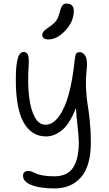

<svg xmlns="http://www.w3.org/2000/svg" viewBox="-20 -786 603 1067"><path d="M249 -566.9Q232.9 -566.9 223.9 -573.5Q214.8 -580.1 214.8 -591.8Q214.8 -594.7 215.3 -597.7Q215.8 -600.6 217.3 -603.3Q218.8 -606 220 -608.2Q221.2 -610.4 224.1 -613.3Q227.1 -616.2 228.8 -617.9Q230.5 -619.6 235.1 -623Q239.7 -626.5 241.9 -628.2Q244.1 -629.9 250 -634Q255.9 -638.2 258.8 -640.1Q284.7 -658.7 294.9 -674.8Q305.2 -690.9 313 -721.2Q319.3 -747.1 327.6 -756.6Q335.9 -766.1 349.1 -766.1Q390.1 -766.1 390.1 -725.1Q390.1 -667 343.8 -616.9Q297.4 -566.9 249 -566.9ZM283.2 261.2Q203.6 261.2 155.8 242.7Q107.9 224.1 107.9 190.9Q107.9 164.1 138.2 164.1Q147.5 164.1 159.2 168.7Q170.9 173.3 182.4 179Q193.8 184.6 220 189.2Q246.1 193.8 280.8 193.8Q355.5 193.8 386.7 144.8Q418 95.7 418 4.9Q418 -23.4 411.1 -84.2Q404.3 -145 401.9 -186Q384.3 -139.6 362.8 -106.9Q341.3 -74.2 318.8 -57.9Q296.4 -41.5 276.4 -34.7Q256.3 -27.8 235.8 -27.8Q155.3 -27.8 111.6 -105.2Q67.9 -182.6 67.9 -342.8Q67.9 -404.3 74.2 -439.7Q80.6 -475.1 89.8 -486.1Q99.1 -497.1 112.8 -497.1Q128.4 -497.1 135.3 -481Q142.1 -464.8 139.2 -420.9Q132.8 -323.2 141.6 -249.5Q150.4 -175.8 173.6 -134.3Q196.8 -92.8 231.9 -92.8Q274.9 -92.8 308.8 -140.9Q342.8 -189 363.5 -267.8Q384.3 -346.7 395 -452.1Q397.9 -480 403.3 -488Q408.7 -496.1 423.8 -496.1Q442.9 -496.1 455.1 -473.9Q467.3 -451.7 461.9 -399.9Q455.6 -346.2 458.3 -292.5Q460.9 -238.8 466.8 -206.1Q472.7 -173.3 478.8 -115.5Q484.9 -57.6 484.9 4.9Q484.9 135.7 430.7 198.5Q376.5 261.2 283.2 261.2Z"/></svg>

Font: Shantell Sans Normal
Style: Regular
Weight: 300
Designer: Stephen Nixon, Anya Danilova, Shantell Martin
Foundry: Arrow Type
Version: Version 1.006;[559af2be0]